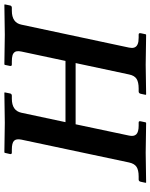

<svg xmlns="http://www.w3.org/2000/svg" viewBox="75 -762 689 879"><g transform="rotate(-90 419.5 -322.5)"><path d="M623 -568.8Q624.5 -575.7 624.8 -581.3Q625 -586.9 624 -591.6Q623 -596.2 620.6 -599.6Q618.2 -603 614.3 -605.7Q610.4 -608.4 605 -609.9Q599.6 -611.3 592.8 -612.1Q585.9 -612.8 577.1 -612.8H563.5Q555.7 -612.8 557.1 -621.1L562 -645L564.5 -647Q661.1 -645 700.2 -645L837.4 -647L838.9 -645L834 -621.1Q832.5 -613.3 824.2 -612.8H810.1Q754.9 -612.8 746.1 -568.8L641.1 -76.2Q639.6 -68.8 639.6 -63Q639.6 -57.1 641.4 -52.2Q643.1 -47.4 646.5 -43.7Q649.9 -40 655.5 -37.4Q661.1 -34.7 668.9 -33.4Q676.8 -32.2 687 -32.2H700.7Q708.5 -32.2 707 -22.9L702.1 0L699.7 2Q599.1 0 563 0L426.8 2L424.8 0L429.7 -22.9Q431.6 -31.7 439.9 -32.2H453.6Q483.4 -32.2 498.3 -42Q513.2 -51.8 518.1 -76.2L570.3 -320.8H290L238.3 -76.2Q233.4 -54.2 243.9 -43.2Q254.4 -32.2 283.7 -32.2H297.9Q305.7 -32.2 303.7 -22.9L298.8 0L296.4 2Q195.8 0 160.2 0L23.4 2L22 0L26.9 -22.9Q28.8 -31.7 36.6 -32.2H50.8Q80.6 -32.2 95.2 -42Q109.9 -51.8 115.2 -76.2L219.7 -568.8Q224.6 -592.8 214.4 -602.8Q204.1 -612.8 174.3 -612.8H160.2Q152.3 -612.8 153.8 -621.1L159.2 -645L161.6 -647Q258.3 -645 296.9 -645L434.6 -647L436 -645L431.2 -621.1Q429.7 -613.3 421.4 -612.8H407.2Q352.1 -612.8 342.8 -568.8L299.8 -367.2H580.1Z"/></g></svg>

Font: Linux Libertine Slanted
Style: Semibold Slanted
Weight: 600
Designer: Philipp H. Poll
Foundry: Philipp H. Poll
Version: Version 5.1.1